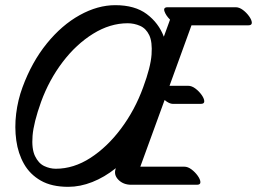

<svg xmlns="http://www.w3.org/2000/svg" viewBox="-20 -680 995 743"><path d="M244 43Q180 43 138 19Q96 -5 73 -45.5Q50 -86 43 -136.5Q36 -187 42.5 -240Q49 -293 67 -342Q103 -440 161 -511.5Q219 -583 288.5 -621.5Q358 -660 426 -660Q502 -660 548 -625.5Q594 -591 614 -538L638 -604Q622 -620 616.5 -636Q611 -652 629 -652H892Q906 -652 920 -641.5Q934 -631 944 -617Q954 -603 954.5 -592.5Q955 -582 941 -582H721L636 -348H708Q722 -348 736 -337.5Q750 -327 760 -313Q770 -299 770.5 -288.5Q771 -278 757 -278H649Q635 -278 617 -293L523 -35H693Q707 -35 721 -24.5Q735 -14 745 0Q755 14 755.5 24.5Q756 35 742 35H488Q457 35 438 15.5Q419 -4 428 -28V-29Q384 6 337 24.5Q290 43 244 43ZM196 -27Q265 -27 330 -69Q395 -111 448.5 -182.5Q502 -254 534 -342Q563 -420 566.5 -469Q570 -518 557.5 -544Q545 -570 522 -580Q499 -590 474 -590Q406 -590 340.5 -549.5Q275 -509 222.5 -440Q170 -371 139 -286Q110 -205 106 -154.5Q102 -104 115.5 -76Q129 -48 151 -37.5Q173 -27 196 -27Z"/></svg>

Font: Story Script
Style: Regular
Weight: 400
Designer: Lana Roulhac, Ben Buysse
Version: Version 1.000; ttfautohint (v1.8.4.7-5d5b)